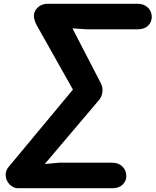

<svg xmlns="http://www.w3.org/2000/svg" viewBox="-20 -999 826 1019"><path d="M76 0Q58 0 41.8 -11.2Q25.5 -22.5 17 -40.5Q9.5 -56.5 10.2 -76Q11 -95.5 26.5 -114L367 -523.5L175.5 -864Q164 -884.5 160.8 -904.5Q157.5 -924.5 166.5 -941Q175 -958 192.8 -968.5Q210.5 -979 233.5 -979H710.5Q744 -979 764.8 -958.8Q785.5 -938.5 785.5 -909Q785.5 -882.5 766.2 -863Q747 -843.5 710.5 -843.5H440.5L364.5 -848.5L514.5 -558.5Q526.5 -535.5 523.5 -510.5Q520.5 -485.5 505 -467.5L217.5 -128.5L294 -135.5H575.5Q609.5 -135.5 630 -115Q650.5 -94.5 650.5 -65Q650.5 -38.5 631 -19.2Q611.5 0 575.5 0Z"/></svg>

Font: Edu QLD Hand
Style: Regular
Weight: 400
Designer: Tina and Corey Anderson, Eben Sorkin
Foundry: Sorkin Type Co.
Version: Version 2.000